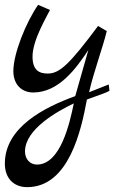

<svg xmlns="http://www.w3.org/2000/svg" viewBox="-27 -411 498 791"><path d="M421 -63 340 -31C359 -115 394 -207 413 -283L377 -304C262 -150 220 -108 170 -108C136 -108 107 -120 107 -178C107 -246 166 -343 179 -370L130 -391C80 -319 28 -190 28 -118C28 -64 61 -30 110 -30C216 -30 288 -131 337 -205L283 -15C156 31 -7 113 -7 263C-7 323 29 360 85 360C257 360 308 124 331 -1C392 -24 407 -27 424 -37ZM277 15C260 98 222 267 125 267C97 267 76 245 76 213C76 121 210 47 277 15Z"/></svg>

Font: Marck Script
Style: Regular
Weight: 400
Designer: Denis Masharov, Marck Fogel
Foundry: Denis Masharov
Version: Version 1.002